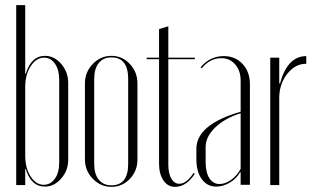

<svg xmlns="http://www.w3.org/2000/svg" viewBox="-20 -719 1221 746"><path d="M43 0V-699H78V-432H80Q101 -502 155 -502Q191 -502 218 -470.5Q245 -439 245 -397V-98Q245 -56 217.5 -25Q190 6 155 6Q100 6 80 -63H78V0ZM78 -382V-114Q78 -66 99 -33.5Q120 -1 150 -1Q176 -1 193 -24.5Q210 -48 210 -87V-408Q210 -448 193.5 -471.5Q177 -495 151 -495Q121 -495 99.5 -462Q78 -429 78 -382Z M514 -395V-99Q514 -55 484.5 -24Q455 7 413 7Q371 7 340.5 -24.5Q310 -56 310 -99V-395Q310 -439 340.5 -470.5Q371 -502 413 -502Q455 -502 484.5 -470.5Q514 -439 514 -395ZM413 -496Q381 -496 363.5 -474Q346 -452 346 -412V-82Q346 -43 363.5 -21Q381 1 413 1Q478 1 478 -82V-412Q478 -496 413 -496Z M660 7Q632 7 615 -18Q598 -43 598 -83V-489H550V-495H598V-606L634 -617V-495H737V-489H634V-78Q634 -46 645.5 -25.5Q657 -5 676 -5Q705 -5 732 -47L737 -44Q704 7 660 7Z M743 -100V-141Q743 -235 915 -285V-406Q915 -444 894 -468.5Q873 -493 840 -493Q796 -493 764 -454L759 -457Q795 -501 850 -501Q894 -501 922.5 -470.5Q951 -440 951 -392V-1H915V-50H913Q899 -25 873 -9.5Q847 6 820 6Q785 6 764 -23Q743 -52 743 -100ZM833 -4Q856 -4 879 -21Q902 -38 915 -63V-279Q854 -260 816.5 -224Q779 -188 779 -148V-90Q779 -49 793.5 -26.5Q808 -4 833 -4Z M1030 -495H1065V-395H1068Q1097 -501 1170 -501V-471Q1129 -472 1098 -434.5Q1067 -397 1065 -344V0H1030Z"/></svg>

Font: Moniqa ExtLt Narrow Display
Style: Regular
Weight: 200
Width: 4
Designer: Rajesh Rajput
Foundry: Rajesh Rajput
Version: Version 1.000